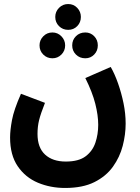

<svg xmlns="http://www.w3.org/2000/svg" viewBox="-20 -702 693 952"><path d="M30 -20Q30 -56 39.5 -107Q49 -158 84 -237L203 -192Q182 -139 174 -107Q166 -75 166 -38Q166 30 203.5 64.5Q241 99 306 99Q370 99 404.5 73Q439 47 453 5.5Q467 -36 467 -83Q467 -130 452.5 -187.5Q438 -245 403 -315L529 -370Q549 -335 565.5 -288Q582 -241 592.5 -190Q603 -139 603 -89Q603 -35 588.5 21Q574 77 540 124.5Q506 172 448 201Q390 230 303 230Q230 230 168 204Q106 178 68 122.5Q30 67 30 -20ZM318 -554Q291 -554 272.5 -572.5Q254 -591 254 -618Q254 -644 272.5 -663Q291 -682 318 -682Q345 -682 363 -663Q381 -644 381 -618Q381 -591 363 -572.5Q345 -554 318 -554ZM240 -413Q213 -413 194.5 -431.5Q176 -450 176 -477Q176 -503 194.5 -522Q213 -541 240 -541Q266 -541 284.5 -522Q303 -503 303 -477Q303 -450 284.5 -431.5Q266 -413 240 -413ZM403 -413Q375 -413 356.5 -431.5Q338 -450 338 -477Q338 -504 356.5 -522.5Q375 -541 403 -541Q429 -541 447 -522.5Q465 -504 465 -477Q465 -450 447 -431.5Q429 -413 403 -413Z"/></svg>

Font: Noto Sans Arabic Cond
Style: Bold
Weight: 700
Width: 3
Designer: Monotype Design Team, Nadine Chahine, Nizar Qandah and Khaled Hosny
Foundry: Monotype Imaging Inc.
Version: Version 2.012; ttfautohint (v1.8.4.7-5d5b)